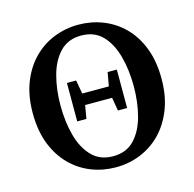

<svg xmlns="http://www.w3.org/2000/svg" viewBox="-103 -785 917 907"><g transform="rotate(-15 356.0 -331.5)"><path d="M234 -240V-428H279L291 -361H421L433 -428H478V-240H433L422 -305H290L279 -240ZM356 -37Q421 -37 460 -78Q499 -119 517 -186Q535 -253 535 -332Q535 -411 517 -478Q499 -545 460 -586Q421 -627 356 -627Q292 -627 252.5 -586Q213 -545 195 -478Q177 -411 177 -332Q177 -253 195 -186Q213 -119 252.5 -78Q292 -37 356 -37ZM356 17Q293 17 236.5 -5Q180 -27 136 -71Q92 -115 66.5 -180Q41 -245 41 -332Q41 -416 66.5 -481Q92 -546 136 -590.5Q180 -635 237 -657.5Q294 -680 356 -680Q419 -680 475.5 -658Q532 -636 576 -592.5Q620 -549 645.5 -483.5Q671 -418 671 -332Q671 -248 645.5 -183Q620 -118 576.5 -73.5Q533 -29 476 -6Q419 17 356 17Z"/></g></svg>

Font: Source Serif Pro SemiBold
Style: Regular
Weight: 600
Designer: Frank Grießhammer
Foundry: Adobe Systems Incorporated
Version: Version 3.001;hotconv 1.0.111;makeotfexe 2.5.65597